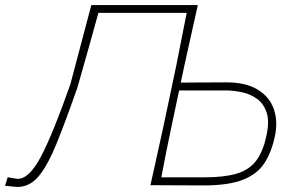

<svg xmlns="http://www.w3.org/2000/svg" viewBox="-57 -733 1168 760"><path d="M12.5 7Q9 7 -7.8 5.5Q-24.5 4 -37 2L-26.5 -31.5Q-15.5 -29.5 -2.2 -27.2Q11 -25 13 -25Q59.5 -25 107 -116.8Q154.5 -208.5 221.5 -399.5Q242 -477.5 262.8 -555.5Q283.5 -633.5 304.5 -713H726Q712.5 -652.5 700 -596Q687.5 -539.5 672.5 -472L658.5 -406Q689 -406 735 -406.5Q781 -407 839.5 -407Q914.5 -407 961.5 -379.2Q1008.5 -351.5 1026.2 -303Q1044 -254.5 1031 -193Q1018 -132 990.5 -88.5Q963 -45 906 -22Q849 1 748 1Q684.5 1 634.5 0.5Q584.5 0 538.5 0Q552 -61.5 564.5 -117.2Q577 -173 591 -238L640.5 -472Q652 -530.5 661.8 -580.2Q671.5 -630 682 -682H332.5Q312.5 -609.5 292 -536.5Q271.5 -463.5 249.5 -386.5Q203 -254 167.8 -166.8Q132.5 -79.5 96.8 -36.2Q61 7 12.5 7ZM581.5 -31H751Q828.5 -31 878.2 -45.2Q928 -59.5 956.2 -95.8Q984.5 -132 998 -198Q1010 -253.5 998.2 -288.2Q986.5 -323 960 -342Q933.5 -361 900.2 -368Q867 -375 835.5 -375H652L624 -242.5Q611.5 -183.5 601.5 -134Q591.5 -84.5 581.5 -31Z"/></svg>

Font: Commissioner Loud Thin
Style: Italic
Weight: 100
Italic angle: -12°
Designer: Kostas Bartsokas
Foundry: Kostas Bartsokas
Version: Version 1.000; ttfautohint (v1.8.3)